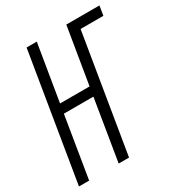

<svg xmlns="http://www.w3.org/2000/svg" viewBox="-175 -849 893 963"><g transform="rotate(-30 272.0 -367.5)"><path d="M1 0 122 -735H181L127 -408H298L352 -735H544L535 -680H403L291 0H231L289 -354H118L60 0Z"/></g></svg>

Font: Iosevka Term Curly Lt Obl
Style: Regular
Weight: 300
Italic angle: -9°
Designer: Belleve Invis
Foundry: Belleve Invis
Version: Version 32.3.0